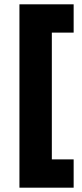

<svg xmlns="http://www.w3.org/2000/svg" viewBox="-20 -739 381 889"><path d="M70 130V-719H321V-588H220V-1H321V130Z"/></svg>

Font: Roundo
Style: Bold
Weight: 700
Designer: Namrata Goyal (Gurmukhi), Shiva Nallaperumal (Latin)
Foundry: Indian Type Foundry
Version: Version 1.000;PS 1.0;hotconv 1.0.88;makeotf.lib2.5.647800